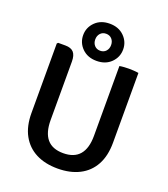

<svg xmlns="http://www.w3.org/2000/svg" viewBox="-162 -1013 993 1138"><g transform="rotate(20 335.0 -443.5)"><path d="M592 -243Q592 -160 560.8 -102.8Q529.5 -45.5 471.5 -16Q413.5 13.5 334.5 13.5Q255.5 13.5 198 -16Q140.5 -45.5 109 -102.8Q77.5 -160 77.5 -243V-681.5L84 -688H129.5Q165.5 -688 182 -669.5Q198.5 -651 198.5 -611.5V-242.5Q198.5 -164 232.2 -123.8Q266 -83.5 335 -83.5Q404 -83.5 438 -123.8Q472 -164 472 -242.5V-683Q485.5 -685.5 501.5 -686.5Q517.5 -687.5 530.5 -687.5Q543 -687.5 560.5 -686.5Q578 -685.5 592 -683ZM207.5 -782.5Q207.5 -830.5 242.2 -865Q277 -899.5 333.5 -899.5Q390 -899.5 424.8 -865Q459.5 -830.5 459.5 -782.5Q459.5 -734 424.8 -699.5Q390 -665 333.5 -665Q277 -665 242.2 -699.5Q207.5 -734 207.5 -782.5ZM283.5 -782.5Q283.5 -759.5 297.2 -744.2Q311 -729 333.5 -729Q356 -729 369.8 -744.2Q383.5 -759.5 383.5 -782.5Q383.5 -805.5 369.8 -820.8Q356 -836 333.5 -836Q311 -836 297.2 -820.8Q283.5 -805.5 283.5 -782.5Z"/></g></svg>

Font: Signika Medium
Style: Regular
Weight: 500
Designer: Anna Giedry
Foundry: Anna Giedry
Version: Version 2.000